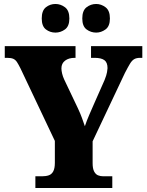

<svg xmlns="http://www.w3.org/2000/svg" viewBox="-20 -946 738 966"><path d="M158 0V-59H191Q211 -59 225.5 -64Q240 -69 248 -84Q256 -99 256 -127V-237L83 -602Q73 -622 65.5 -633.5Q58 -645 47 -650Q36 -655 16 -655H4V-714H360V-655H356Q326 -655 307.5 -641Q289 -627 289 -602Q289 -591 292.5 -576Q296 -561 303 -546L372 -401Q385 -373 392 -353.5Q399 -334 407 -311Q416 -338 429 -368Q442 -398 456 -430L506 -543Q516 -568 518.5 -583Q521 -598 521 -603Q521 -632 505 -643.5Q489 -655 456 -655H438V-714H696V-655H685Q667 -655 655.5 -648.5Q644 -642 634 -625.5Q624 -609 608 -578L446 -235V-125Q446 -98 453.5 -83.5Q461 -69 473 -64Q485 -59 500 -59H545V0ZM464 -782Q437 -782 415.5 -798Q394 -814 394 -853Q394 -893 415.5 -909.5Q437 -926 464 -926Q489 -926 511 -909.5Q533 -893 533 -853Q533 -814 511 -798Q489 -782 464 -782ZM259 -782Q232 -782 211 -798Q190 -814 190 -853Q190 -893 211 -909.5Q232 -926 259 -926Q285 -926 307 -909.5Q329 -893 329 -853Q329 -814 307 -798Q285 -782 259 -782Z"/></svg>

Font: Noto Serif Khmer SemiCondensed Black
Style: Regular
Weight: 900
Width: 4
Designer: Danh Hong and the Monotype Design Team
Foundry: Monotype Imaging Inc.
Version: Version 2.004